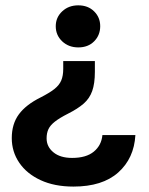

<svg xmlns="http://www.w3.org/2000/svg" viewBox="-20 -681 557 716"><path d="M333.8 -453.2V-413.1Q333.8 -369.6 323.9 -341.7Q314.1 -313.9 292 -294.6Q269.8 -275.3 233.8 -257.2Q202.3 -241.2 184.8 -227.5Q167.4 -213.9 160.6 -199.3Q153.8 -184.7 153.8 -165Q153.8 -133.8 179.2 -113Q204.6 -92.1 248.9 -92.1Q301.4 -92.1 329.8 -115.5Q358.3 -138.9 361.9 -177.2H484.9Q479.9 -90.4 420.9 -37.8Q361.9 14.8 253.8 14.8Q183 14.8 131.4 -9.2Q79.7 -33.1 51.8 -74.2Q23.9 -115.2 23.9 -166Q23.9 -218.8 50.3 -254.6Q76.6 -290.5 132 -318Q164.5 -334.6 182.8 -349Q201 -363.4 208.4 -380.9Q215.8 -398.3 215.8 -424.2V-453.2ZM271.8 -661.1Q308.3 -661.1 331 -638.6Q353.7 -616.2 353.7 -583.4Q353.7 -549.7 331.1 -526.9Q308.5 -504.2 272.1 -504.2Q235.9 -504.2 211.9 -526.9Q187.9 -549.7 187.9 -583.1Q187.9 -616.2 211.9 -638.6Q235.9 -661.1 271.8 -661.1Z"/></svg>

Font: Karla
Style: Regular
Weight: 400
Designer: Jonathan Pinhorn
Version: Version 2.004;gftools[0.9.33]